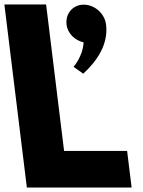

<svg xmlns="http://www.w3.org/2000/svg" viewBox="-61 -845 646 865"><path d="M146.7 -825H-41.3L60 0H532L511.7 -165H227.7ZM315.8 -824C365.8 -824 410.7 -784 416.9 -734C428.3 -641 370.6 -565 314 -513L270.2 -544C270.2 -544 311.7 -589 315.7 -654C276.6 -663 243.8 -694 238.9 -734C232.7 -784 267.8 -824 315.8 -824Z"/></svg>

Font: Hussar
Style: BdOpOblOne
Weight: 700
Foundry: Cannot Into Space Fonts
Version: Version 2.00